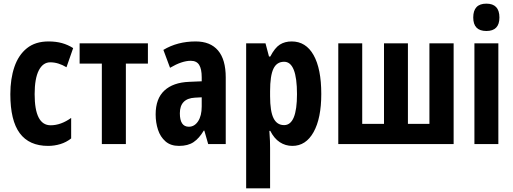

<svg xmlns="http://www.w3.org/2000/svg" viewBox="-20 -782 2782 1042"><path d="M241.2 9.8Q138.2 9.8 87.2 -59.1Q36.1 -127.9 36.1 -271Q36.1 -354 58.1 -418.7Q80.1 -483.4 126 -520.3Q171.9 -557.1 243.2 -557.1Q283.7 -557.1 316.2 -548.1Q348.6 -539.1 377 -521L340.8 -417Q296.4 -443.8 252.9 -443.8Q212.9 -443.8 190.4 -399.7Q168 -355.5 168 -271Q168 -102.1 254.9 -102.1Q310.5 -102.1 366.2 -142.1V-30.8Q339.8 -9.8 307.4 0Q274.9 9.8 241.2 9.8Z M782.7 -437H663.1V0H532.7V-437H412.1V-546.9H782.7Z M1042 -557.1Q1121.6 -557.1 1163.3 -508.1Q1205.1 -459 1205.1 -361.8V0H1109.9L1088.9 -73.2H1085.9Q1061 -31.2 1030.5 -10.7Q1000 9.8 951.7 9.8Q906.2 9.8 878.2 -14.6Q850.1 -39.1 837.4 -78.1Q824.7 -117.2 824.7 -161.1Q824.7 -246.6 872.1 -290.5Q919.4 -334.5 1006.8 -337.9L1074.7 -340.8V-362.8Q1074.7 -407.7 1060.8 -429.9Q1046.9 -452.1 1015.1 -452.1Q967.3 -452.1 902.8 -414.1L866.7 -511.2Q942.9 -557.1 1042 -557.1ZM1074.7 -253.9 1038.1 -252Q956.1 -247.6 956.1 -167Q956.1 -94.2 1004.9 -94.2Q1035.6 -94.2 1055.2 -124Q1074.7 -153.8 1074.7 -204.1Z M1563 -557.1Q1640.1 -557.1 1681.9 -482.9Q1723.6 -408.7 1723.6 -272Q1723.6 -140.1 1681.9 -65.2Q1640.1 9.8 1566.9 9.8Q1529.3 9.8 1498.5 -10.3Q1467.8 -30.3 1446.8 -71.8H1441.9Q1444.3 -40.5 1445.1 -17.3Q1445.8 5.9 1445.8 21V240.2H1315.9V-546.9H1420.9L1439.9 -475.1H1446.8Q1471.7 -522.9 1498.8 -540Q1525.9 -557.1 1563 -557.1ZM1522 -446.8Q1481.9 -446.8 1463.9 -408.9Q1445.8 -371.1 1445.8 -287.1V-259.8Q1445.8 -178.2 1464.4 -140.6Q1482.9 -103 1522 -103Q1591.8 -103 1591.8 -271Q1591.8 -446.8 1522 -446.8Z M2441.9 -546.9V0H1815.9V-546.9H1945.8V-109.9H2064V-546.9H2193.8V-109.9H2310.5V-546.9Z M2619.6 -762.2Q2690.4 -762.2 2690.4 -687Q2690.4 -613.8 2619.6 -613.8Q2548.3 -613.8 2548.3 -687Q2548.3 -762.2 2619.6 -762.2ZM2684.6 -546.9V0H2554.7V-546.9Z"/></svg>

Font: Open Sans Condensed
Style: Bold
Weight: 700
Width: 3
Designer: Monotype Design Team
Foundry: Monotype Imaging Inc.
Version: Version 3.003; ttfautohint (v1.8.4)